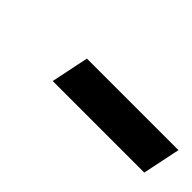

<svg xmlns="http://www.w3.org/2000/svg" viewBox="0 -747 393 393"><g transform="rotate(45 197.0 -550.0)"><path d="M112 -509 129 -591H394L377 -509Z"/></g></svg>

Font: Ysabeau Infant
Style: Bold Italic
Weight: 700
Italic angle: -12°
Designer: Christian Thalmann (Catharsis Fonts)
Version: Version 2.001;gftools[0.9.30]; featfreeze: ss01,ss02,lnum